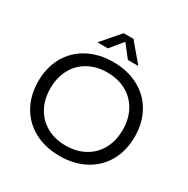

<svg xmlns="http://www.w3.org/2000/svg" viewBox="-200 -1088 1251 1276"><g transform="rotate(30 425.0 -450.0)"><path d="M55 -350Q55 -457 101 -538.5Q147 -620 231 -665Q315 -710 425 -710Q535 -710 619 -665Q703 -620 749 -538.5Q795 -457 795 -350Q795 -243 749 -161.5Q703 -80 619 -35Q535 10 425 10Q315 10 231 -35Q147 -80 101 -161.5Q55 -243 55 -350ZM703 -350Q703 -433 668.5 -496.5Q634 -560 571 -595Q508 -630 425 -630Q343 -630 280 -595Q217 -560 182.5 -496.5Q148 -433 148 -350Q148 -267 182.5 -203.5Q217 -140 280 -105Q343 -70 425 -70Q508 -70 571 -105Q634 -140 668.5 -203.5Q703 -267 703 -350ZM580 -770H500L425 -866L346 -770H266L387 -910H462Z"/></g></svg>

Font: Goli
Style: Regular
Weight: 400
Designer: jaikishan Patel
Foundry: MagicType
Version: Version 1.000